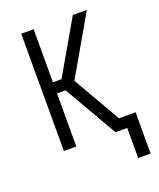

<svg xmlns="http://www.w3.org/2000/svg" viewBox="-153 -764 856 1031"><g transform="rotate(-20 275.0 -249.0)"><path d="M527 172H456V0H389L214 -303H165V0H94V-670H165V-367H214L389 -670H469L276 -335L432 -64H527Z"/></g></svg>

Font: Lode Term
Style: Regular
Weight: 400
Monospace: yes
Designer: Belleve Invis
Foundry: Belleve Invis
Version: Version 29.2.0